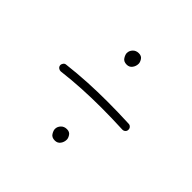

<svg xmlns="http://www.w3.org/2000/svg" viewBox="-125 -725 785 785"><g transform="rotate(45 267.0 -333.0)"><path d="M75.2 -317.9Q74.7 -324.7 79.1 -330.8Q83.5 -336.9 90.8 -337.4Q148.9 -344.2 204.6 -347.2Q260.3 -350.1 316.4 -350.1Q378.9 -350.1 441.9 -347.2Q449.2 -347.2 454.3 -341.8Q459.5 -336.4 459 -328.6Q459 -321.3 453.4 -316.4Q447.8 -311.5 439.9 -312Q377 -314.9 316.4 -314.9Q261.7 -314.9 206.8 -312Q151.9 -309.1 94.7 -302.2Q87.9 -301.8 82 -306.2Q76.2 -310.5 75.2 -317.9ZM232.4 -546.4Q232.4 -559.6 242.2 -570.1Q252 -580.6 268.1 -580.6Q283.7 -580.6 290.8 -569.6Q297.9 -558.6 297.9 -549.8Q297.9 -535.2 289.3 -523.7Q280.8 -512.2 265.6 -512.2Q247.6 -512.2 240 -524.7Q232.4 -537.1 232.4 -546.4ZM244.1 -119.1Q244.1 -132.3 253.9 -142.8Q263.7 -153.3 279.8 -153.3Q295.4 -153.3 302.5 -142.3Q309.6 -131.3 309.6 -122.6Q309.6 -107.9 301 -96.4Q292.5 -85 277.3 -85Q259.3 -85 251.7 -97.4Q244.1 -109.9 244.1 -119.1Z"/></g></svg>

Font: Mikhak-DS1-FD ExtraLight
Style: Regular
Weight: 200
Designer: Amin Abedi
Version: Version 3.2